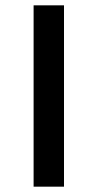

<svg xmlns="http://www.w3.org/2000/svg" viewBox="-20 -700 366 720"><path d="M106 0V-680H220V0Z"/></svg>

Font: Martel Sans DemiBold
Style: Regular
Weight: 600
Designer: Dan Reynolds and Mathieu Réguer
Foundry: Dan Reynolds and Mathieu Réguer
Version: Version 1.001;PS 001.001;hotconv 1.0.70;makeotf.lib2.5.58329